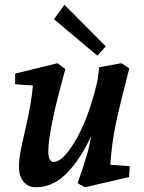

<svg xmlns="http://www.w3.org/2000/svg" viewBox="-20 -778 609 811"><path d="M60 -71Q60 -101 66.5 -136.5Q73 -172 86 -227Q113 -342 119 -417L44 -422V-467L223 -511L256 -486Q184 -227 184 -139Q184 -94 207 -94Q243 -94 292 -173Q323 -222 349 -292Q375 -362 392 -439L399 -494L493 -511L526 -489Q486 -335 469 -254Q452 -173 446 -82L528 -76L525 -30L339 13L308 -4Q331 -70 344.5 -115Q358 -160 365 -204Q323 -110 264 -48.5Q205 13 132 13Q98 13 79 -11Q60 -35 60 -71ZM208 -697 252 -758 427 -582 391 -543Z"/></svg>

Font: Andada Pro
Style: Bold Italic
Weight: 700
Italic angle: -7°
Designer: Carolina Giovagnoli
Foundry: Huerta Tipografica
Version: Version 3.005; ttfautohint (v1.8.4)